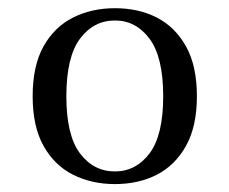

<svg xmlns="http://www.w3.org/2000/svg" viewBox="-20 -447 571 478"><path d="M266.1 11.3Q208.1 11.3 161.7 -12.1Q115.3 -35.5 88.3 -83.9Q61.3 -132.3 61.3 -207.3Q61.3 -283.1 88.3 -331.5Q115.3 -379.8 161.7 -403.2Q208.1 -426.6 266.1 -426.6Q325 -426.6 370.6 -403.2Q416.1 -379.8 443.1 -331.5Q470.2 -283.1 470.2 -207.3Q470.2 -132.3 443.1 -83.9Q416.1 -35.5 370.6 -12.1Q325 11.3 266.1 11.3ZM266.1 -20.2Q318.5 -20.2 352.4 -65.3Q386.3 -110.5 386.3 -207.3Q386.3 -304.8 352.4 -350.4Q318.5 -396 266.1 -396Q212.9 -396 179 -350.4Q145.2 -304.8 145.2 -207.3Q145.2 -110.5 179 -65.3Q212.9 -20.2 266.1 -20.2Z"/></svg>

Font: Playfair 12pt
Style: Regular
Weight: 400
Designer: Claus Eggers Sørensen
Foundry: Claus Eggers Sørensen
Version: Version 2.000;gftools[0.9.28]